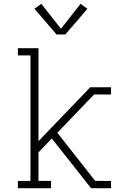

<svg xmlns="http://www.w3.org/2000/svg" viewBox="-20 -988 640 1008"><path d="M74 0V-38H140V-697H74V-735H182V-247L454 -530H563V-492H474L281 -291L480 -38H563V0H458L271 -237L252 -261L182 -188V-38H248V0ZM277 -807 161 -942 197 -968 300 -837 403 -968 439 -942 323 -807Z"/></svg>

Font: Iosevka Slab XLtEx
Style: Regular
Weight: 200
Width: 7
Monospace: yes
Designer: Belleve Invis
Foundry: Belleve Invis
Version: Version 11.1.0; ttfautohint (v1.8.3)